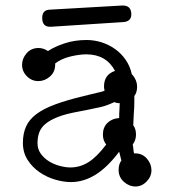

<svg xmlns="http://www.w3.org/2000/svg" viewBox="-20 -649 629 696"><path d="M180 -419V-415Q180 -388 161 -371.5Q142 -355 119 -355Q95 -355 77.5 -372.5Q60 -390 60 -414Q60 -437 76.5 -456Q93 -475 120 -475Q137 -475 154 -464Q178 -480 214.5 -492Q251 -504 294 -504Q322 -504 348.5 -495.5Q375 -487 397.5 -471Q420 -455 436 -431.5Q452 -408 458 -379L460 -378Q477 -358 477 -335Q477 -314 467 -301V-283Q467 -270 466.5 -259Q466 -248 465 -237L463 -195Q473 -182 473 -161Q473 -141 461 -125Q463 -117 463.5 -108.5Q464 -100 466 -93H470Q496 -93 512.5 -74Q529 -55 529 -32Q529 -9 511.5 9Q494 27 471 27Q448 27 429 10Q410 -7 410 -33Q410 -54 420 -67L412 -99Q369 -42 326 -15.5Q283 11 237 11Q210 11 179.5 2Q149 -7 123 -25Q97 -43 80 -69.5Q63 -96 63 -131Q63 -165 74.5 -190.5Q86 -216 112 -235.5Q138 -255 180 -270.5Q222 -286 284 -301L342 -315Q346 -316 350 -317Q354 -318 359 -320Q358 -325 357.5 -329Q357 -333 357 -335Q357 -379 397 -392Q365 -452 293 -452Q267 -452 234.5 -444Q202 -436 180 -419ZM414 -275Q402 -275 395 -279L388 -276Q364 -265 343 -260.5Q322 -256 293 -250L262 -244Q218 -236 190 -225Q162 -214 145.5 -200.5Q129 -187 122.5 -169.5Q116 -152 116 -130Q116 -108 128 -91.5Q140 -75 158 -64Q176 -53 197 -47.5Q218 -42 235 -42Q270 -42 300.5 -61Q331 -80 365 -125Q353 -140 353 -161Q353 -187 369 -203Q385 -219 411 -221L412 -222Q412 -240 413 -251.5Q414 -263 414 -275ZM427 -569 165 -552Q133 -550 133 -584Q133 -614 162 -614H161L423 -629Q456 -630 456 -597Q456 -571 427 -569Z"/></svg>

Font: Nelagoney
Style: Regular
Weight: 400
Designer: Kanati
Foundry: Kanati and Michael Everson
Version: Version 2.000